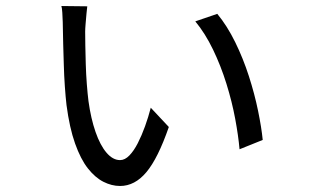

<svg xmlns="http://www.w3.org/2000/svg" viewBox="-20 -592 1040 638"><path d="M270 -571Q269 -565 267.5 -548Q266 -531 264.5 -513.5Q263 -496 263 -487Q263 -470 263.5 -441Q264 -412 265 -378.5Q266 -345 268.5 -312.5Q271 -280 274 -256Q282 -198 297.5 -153.5Q313 -109 334 -84.5Q355 -60 379 -60Q395 -60 410 -75.5Q425 -91 438 -116.5Q451 -142 462 -172.5Q473 -203 481 -234L541 -170Q505 -66 466.5 -20Q428 26 379 26Q351 26 323.5 12Q296 -2 272 -32.5Q248 -63 229.5 -115Q211 -167 201 -243Q198 -269 195.5 -304.5Q193 -340 192 -377Q191 -414 190 -445Q189 -476 189 -493Q189 -502 188.5 -518.5Q188 -535 187 -550.5Q186 -566 184 -572ZM702 -546Q735 -506 761.5 -452Q788 -398 807 -339Q826 -280 837.5 -224Q849 -168 853 -127L776 -96Q772 -141 761.5 -197.5Q751 -254 732.5 -313.5Q714 -373 688 -427Q662 -481 629 -521Z"/></svg>

Font: Farlight84_Sys_V01
Style: Regular
Weight: 400
Designer: Ryoko NISHIZUKA  (kana, bopomofo & ideographs); Paul D. Hunt (Latin, Greek & Cyrillic); Sandoll Communications , Soo-you
Foundry: Adobe
Version: Version 2.004;October 29, 2024;FontCreator 14.0.0.2814 64-bi